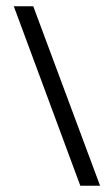

<svg xmlns="http://www.w3.org/2000/svg" viewBox="-20 -576 339 612"><path d="M24 -556H86L299 16H236Z"/></svg>

Font: Pomorsky Unicode
Style: Medium
Weight: 500
Version: 1.1